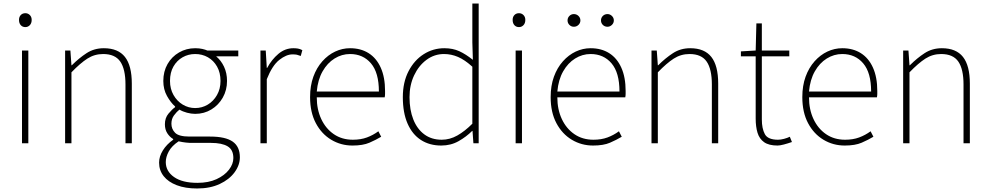

<svg xmlns="http://www.w3.org/2000/svg" viewBox="-20 -814 5627 1091"><path d="M105 0V-527H141V0ZM124 -660Q108 -660 98 -671Q88 -682 88 -701Q88 -718 98 -728.5Q108 -739 124 -739Q139 -739 149.5 -728.5Q160 -718 160 -701Q160 -682 149.5 -671Q139 -660 124 -660Z M350 0V-527H380L386 -443H388Q429 -484 472 -512Q515 -540 570 -540Q651 -540 690 -490.5Q729 -441 729 -339V0H693V-334Q693 -421 663.5 -464Q634 -507 566 -507Q517 -507 476.5 -481Q436 -455 386 -403V0Z M1100 257Q1033 257 984.5 238.5Q936 220 910 187Q884 154 884 110Q884 75 905.5 40.5Q927 6 964 -20V-24Q944 -36 930.5 -57Q917 -78 917 -108Q917 -144 937.5 -168.5Q958 -193 975 -205V-209Q950 -231 929 -268.5Q908 -306 908 -354Q908 -408 932 -450Q956 -492 997.5 -516Q1039 -540 1089 -540Q1112 -540 1129.5 -536Q1147 -532 1158 -527H1334V-494H1208Q1236 -471 1253 -435Q1270 -399 1270 -354Q1270 -302 1246 -259.5Q1222 -217 1181 -192Q1140 -167 1089 -167Q1067 -167 1042.5 -173.5Q1018 -180 1000 -191Q982 -177 968 -157.5Q954 -138 954 -111Q954 -81 975 -59.5Q996 -38 1057 -38H1174Q1261 -38 1302 -9.5Q1343 19 1343 80Q1343 124 1313 165Q1283 206 1228.5 231.5Q1174 257 1100 257ZM1089 -200Q1128 -200 1160.5 -219.5Q1193 -239 1213 -274Q1233 -309 1233 -354Q1233 -401 1213.5 -435.5Q1194 -470 1161.5 -488.5Q1129 -507 1089 -507Q1050 -507 1017.5 -488.5Q985 -470 965.5 -436Q946 -402 946 -354Q946 -309 966 -274Q986 -239 1018.5 -219.5Q1051 -200 1089 -200ZM1102 225Q1165 225 1210.5 204Q1256 183 1281 150.5Q1306 118 1306 84Q1306 37 1273.5 17.5Q1241 -2 1179 -2H1059Q1054 -2 1035.5 -4Q1017 -6 995 -11Q956 15 939 46.5Q922 78 922 107Q922 159 969 192Q1016 225 1102 225Z M1460 0V-527H1490L1496 -428H1498Q1524 -476 1562 -508Q1600 -540 1647 -540Q1661 -540 1673 -538Q1685 -536 1698 -529L1689 -496Q1676 -501 1667 -503Q1658 -505 1642 -505Q1607 -505 1567 -473.5Q1527 -442 1496 -364V0Z M1983 13Q1917 13 1862 -20Q1807 -53 1774.5 -114.5Q1742 -176 1742 -262Q1742 -327 1760.5 -378Q1779 -429 1811.5 -465.5Q1844 -502 1884.5 -521Q1925 -540 1969 -540Q2030 -540 2074.5 -512Q2119 -484 2143.5 -429.5Q2168 -375 2168 -297Q2168 -289 2168 -280.5Q2168 -272 2166 -261H1780Q1780 -192 1805.5 -137.5Q1831 -83 1877 -51.5Q1923 -20 1985 -20Q2030 -20 2065 -33Q2100 -46 2130 -68L2146 -37Q2116 -19 2079 -3Q2042 13 1983 13ZM1780 -294H2133Q2133 -401 2088 -454Q2043 -507 1969 -507Q1922 -507 1881 -481.5Q1840 -456 1813 -408.5Q1786 -361 1780 -294Z M2487 13Q2421 13 2372 -18.5Q2323 -50 2296 -111.5Q2269 -173 2269 -262Q2269 -347 2301.5 -409.5Q2334 -472 2387.5 -506Q2441 -540 2505 -540Q2553 -540 2590 -523Q2627 -506 2667 -474L2664 -573V-794H2700V0H2670L2665 -70H2663Q2630 -37 2586 -12Q2542 13 2487 13ZM2490 -20Q2536 -20 2578.5 -44Q2621 -68 2664 -111V-435Q2621 -474 2582.5 -490.5Q2544 -507 2503 -507Q2448 -507 2403.5 -474Q2359 -441 2333 -385.5Q2307 -330 2307 -262Q2307 -190 2328.5 -135.5Q2350 -81 2391 -50.5Q2432 -20 2490 -20Z M2910 0V-527H2946V0ZM2929 -660Q2913 -660 2903 -671Q2893 -682 2893 -701Q2893 -718 2903 -728.5Q2913 -739 2929 -739Q2944 -739 2954.5 -728.5Q2965 -718 2965 -701Q2965 -682 2954.5 -671Q2944 -660 2929 -660Z M3350 13Q3284 13 3229 -20Q3174 -53 3141.5 -114.5Q3109 -176 3109 -262Q3109 -327 3127.5 -378Q3146 -429 3178.5 -465.5Q3211 -502 3251.5 -521Q3292 -540 3336 -540Q3397 -540 3441.5 -512Q3486 -484 3510.5 -429.5Q3535 -375 3535 -297Q3535 -289 3535 -280.5Q3535 -272 3533 -261H3147Q3147 -192 3172.5 -137.5Q3198 -83 3244 -51.5Q3290 -20 3352 -20Q3397 -20 3432 -33Q3467 -46 3497 -68L3513 -37Q3483 -19 3446 -3Q3409 13 3350 13ZM3147 -294H3500Q3500 -401 3455 -454Q3410 -507 3336 -507Q3289 -507 3248 -481.5Q3207 -456 3180 -408.5Q3153 -361 3147 -294ZM3241 -662Q3226 -662 3215.5 -672.5Q3205 -683 3205 -698Q3205 -713 3215.5 -723.5Q3226 -734 3241 -734Q3256 -734 3267 -723.5Q3278 -713 3278 -698Q3278 -683 3267 -672.5Q3256 -662 3241 -662ZM3432 -662Q3416 -662 3405.5 -672.5Q3395 -683 3395 -698Q3395 -713 3405.5 -723.5Q3416 -734 3432 -734Q3446 -734 3457 -723.5Q3468 -713 3468 -698Q3468 -683 3457 -672.5Q3446 -662 3432 -662Z M3682 0V-527H3712L3718 -443H3720Q3761 -484 3804 -512Q3847 -540 3902 -540Q3983 -540 4022 -490.5Q4061 -441 4061 -339V0H4025V-334Q4025 -421 3995.5 -464Q3966 -507 3898 -507Q3849 -507 3808.5 -481Q3768 -455 3718 -403V0Z M4398 13Q4349 13 4322 -6Q4295 -25 4284.5 -59.5Q4274 -94 4274 -140V-494H4190V-522L4274 -527L4278 -681H4309V-527H4465V-494H4309V-135Q4309 -84 4326 -52Q4343 -20 4401 -20Q4416 -20 4435 -25Q4454 -30 4468 -37L4480 -7Q4457 1 4434.5 7Q4412 13 4398 13Z M4780 13Q4714 13 4659 -20Q4604 -53 4571.5 -114.5Q4539 -176 4539 -262Q4539 -327 4557.5 -378Q4576 -429 4608.5 -465.5Q4641 -502 4681.5 -521Q4722 -540 4766 -540Q4827 -540 4871.5 -512Q4916 -484 4940.5 -429.5Q4965 -375 4965 -297Q4965 -289 4965 -280.5Q4965 -272 4963 -261H4577Q4577 -192 4602.5 -137.5Q4628 -83 4674 -51.5Q4720 -20 4782 -20Q4827 -20 4862 -33Q4897 -46 4927 -68L4943 -37Q4913 -19 4876 -3Q4839 13 4780 13ZM4577 -294H4930Q4930 -401 4885 -454Q4840 -507 4766 -507Q4719 -507 4678 -481.5Q4637 -456 4610 -408.5Q4583 -361 4577 -294Z M5112 0V-527H5142L5148 -443H5150Q5191 -484 5234 -512Q5277 -540 5332 -540Q5413 -540 5452 -490.5Q5491 -441 5491 -339V0H5455V-334Q5455 -421 5425.5 -464Q5396 -507 5328 -507Q5279 -507 5238.5 -481Q5198 -455 5148 -403V0Z"/></svg>

Font: Noto Sans TC
Style: Regular
Weight: 100
Designer: Ryoko NISHIZUKA 西塚涼子 (kana, bopomofo & ideographs); Paul D. Hunt (Latin, Greek & Cyrillic); Sandoll Communications 산돌커뮤니
Foundry: Adobe
Version: Version 2.004;hotconv 1.0.118;makeotfexe 2.5.65603